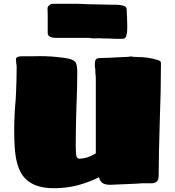

<svg xmlns="http://www.w3.org/2000/svg" viewBox="-20 -971 925 1014"><path d="M121 -21Q80 -56 65 -133Q55 -184 55 -286Q55 -360 63 -448Q63 -462 65 -488Q66 -509 67 -547.5Q68 -586 68 -615Q68 -630 66 -636Q64 -650 64 -658Q64 -674 98 -674H158Q222 -676 281 -670Q322 -666 344 -661Q371 -654 380 -641Q388 -626 388 -589Q388 -544 387 -506.5Q386 -469 385 -440Q384 -433 384 -418Q384 -398 382 -350Q380 -262 380 -203Q380 -166 383 -149Q386 -133 399 -133Q426 -133 458 -146Q478 -156 486 -161V-563Q483 -586 483 -608Q481 -614 481 -625V-634Q481 -652 488 -659Q495 -665 521 -665Q550 -665 596 -668Q612 -668 640 -670Q660 -670 669 -673Q675 -673 683 -671Q695 -671 703 -670L733 -669Q755 -668 788 -661L816 -653Q825 -650 827.5 -646Q830 -642 830 -636Q830 -488 824 -339Q818 -143 818 -43Q818 -3 780 -3H729Q709 -1 656 1Q626 3 609 3L563 5Q536 5 522 -4Q508 -13 503 -35Q449 -8 389 8Q329 23 265 23Q170 23 121 -21ZM568 -767 546 -768H521L511 -769H491Q487 -769 479 -768.5Q471 -768 466 -769Q456 -771 441 -771H419H409H309H281Q265 -771 255 -773Q245 -775 239 -781Q232 -786 232 -796V-832V-862V-891Q231 -901 231 -926Q231 -936 239 -942Q240 -943 245 -947Q250 -951 256 -951H366H388Q401 -951 441 -949L481 -948Q551 -946 571 -946H594Q614 -946 631 -941Q649 -936 649 -921Q649 -906 650 -896.5Q651 -887 651 -881V-871Q651 -856 652 -844V-821Q652 -799 648 -786Q645 -766 628 -766H594Q584 -767 568 -767Z"/></svg>

Font: Sigmar One
Style: Regular
Weight: 400
Designer: Vernon Adams
Foundry: Vernon Adams
Version: Version 2.000